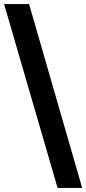

<svg xmlns="http://www.w3.org/2000/svg" viewBox="-27 -830 421 937"><path d="M254 87 -7 -810H115L374 87Z"/></svg>

Font: Bitter Pro ExtraBold
Style: Regular
Weight: 800
Designer: Sol Matas, and Bitter project Authors
Foundry: Sol Matas
Version: Version 1.010